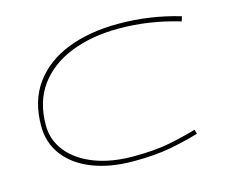

<svg xmlns="http://www.w3.org/2000/svg" viewBox="-83 -651 908 772"><g transform="rotate(-15 371.0 -265.0)"><path d="M385 10Q286 10 213 -19Q140 -48 100.5 -100.5Q61 -153 61 -223Q61 -327 112 -397.5Q163 -468 254.5 -504Q346 -540 467 -540Q598 -540 722 -503L716 -483Q590 -521 464 -521Q351 -521 264 -486.5Q177 -452 128.5 -385.5Q80 -319 80 -221Q80 -159 118.5 -111Q157 -63 226.5 -36Q296 -9 388 -9Q477 -9 538 -21Q599 -33 653 -49L658 -31Q605 -15 540 -2.5Q475 10 385 10Z"/></g></svg>

Font: Georama ExtraExtended Thin
Style: Italic
Weight: 100
Width: 8
Italic angle: -9°
Designer: Jean-Baptiste Levee
Foundry: Production Type
Version: Version 1.000